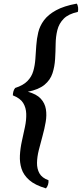

<svg xmlns="http://www.w3.org/2000/svg" viewBox="-20 -766 452 1061"><path d="M404 -746Q410 -738 411.5 -724.5Q413 -711 410 -700Q358 -689 332 -662.5Q306 -636 297 -600Q288 -564 287.5 -522.5Q287 -481 284.5 -439.5Q282 -398 270 -361Q258 -324 226 -297.5Q194 -271 134 -259Q182 -246 205 -221Q228 -196 233.5 -163Q239 -130 232.5 -92Q226 -54 215 -14.5Q204 25 194.5 63Q185 101 184.5 134Q184 167 198 192Q212 217 248 230Q249 242 245.5 254Q242 266 234 275Q173 257 141.5 229Q110 201 99 166.5Q88 132 90 93Q92 54 101 13.5Q110 -27 118 -65Q126 -103 125 -137Q124 -171 108 -197Q92 -223 51 -239Q51 -249 54 -260.5Q57 -272 64 -280Q108 -294 131.5 -318Q155 -342 164 -373.5Q173 -405 175.5 -441Q178 -477 180.5 -514.5Q183 -552 191.5 -587.5Q200 -623 223 -654Q246 -685 289.5 -709Q333 -733 404 -746Z"/></svg>

Font: Vollkorn SemiBold
Style: Italic
Weight: 600
Italic angle: -11°
Designer: Friedrich Althausen
Foundry: Friedrich Althausen
Version: Version 5.000